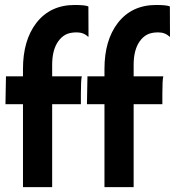

<svg xmlns="http://www.w3.org/2000/svg" viewBox="-20 -767 717 787"><path d="M315.4 -454.1Q311.5 -439.9 311.5 -382.8V-339.8H193.8V0H74.2V-339.8H2.4Q2.9 -372.1 3.4 -397L4.4 -449.2V-454.1H74.2V-484.4Q74.2 -601.6 128.9 -672.9Q186 -746.6 286.1 -746.6Q328.6 -746.6 342.3 -740.7L342.8 -618.2L341.8 -615.7Q323.2 -634.3 294.7 -634.3Q266.1 -634.3 248.5 -624.8Q231 -615.2 218.8 -597.7Q193.8 -562.5 193.8 -501.5V-454.1ZM649.4 -454.1Q645.5 -439.9 645.5 -382.8V-339.8H527.8V0H408.2V-339.8H336.4Q336.9 -372.1 337.4 -397L338.4 -449.2V-454.1H408.2V-484.4Q408.2 -601.6 462.9 -672.9Q520 -746.6 620.1 -746.6Q662.6 -746.6 676.3 -740.7L676.8 -618.2L675.8 -615.7Q657.2 -634.3 628.7 -634.3Q600.1 -634.3 582.5 -624.8Q564.9 -615.2 552.7 -597.7Q527.8 -562.5 527.8 -501.5V-454.1Z"/></svg>

Font: HammersmithOne
Style: Regular
Weight: 400
Designer: Nicole Fally
Foundry: Nicole Fally
Version: Version 1.003